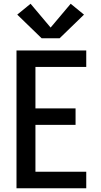

<svg xmlns="http://www.w3.org/2000/svg" viewBox="-20 -1004 540 1024"><path d="M68 0V-735H440V-647H169V-426H383V-338H169V-88H440V0ZM298 -800H202L72 -926L143 -984L250 -857L357 -984L428 -926Z"/></svg>

Font: Zed Sans Semibold
Style: Regular
Weight: 600
Designer: Belleve Invis
Foundry: Belleve Invis
Version: Version 1.0.0; ttfautohint (v1.8.4)